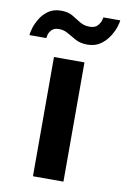

<svg xmlns="http://www.w3.org/2000/svg" viewBox="-144 -780 543 831"><g transform="rotate(10 128.0 -365.0)"><path d="M61 0V-524H195V0ZM193 -602Q163 -602 141.5 -613.5Q120 -625 102 -636Q84 -647 62 -647Q40 -647 29.5 -635.5Q19 -624 16.5 -612Q14 -600 14 -599H-60Q-60 -608 -54 -629Q-48 -650 -34.5 -672.5Q-21 -695 1.5 -711Q24 -727 57 -727Q88 -727 108 -715Q128 -703 146.5 -691.5Q165 -680 189 -680Q213 -680 224 -692Q235 -704 238.5 -716Q242 -728 242 -730H316Q316 -723 310 -703Q304 -683 289.5 -659.5Q275 -636 251.5 -619Q228 -602 193 -602Z"/></g></svg>

Font: Raleway Thin
Style: Bold
Weight: 700
Version: Version 4.026